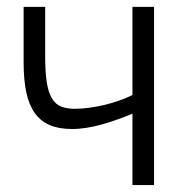

<svg xmlns="http://www.w3.org/2000/svg" viewBox="-20 -532 552 552"><path d="M47.9 -512.2H109.9V-371.1Q109.9 -324.7 114.5 -295.4Q119.1 -266.1 129.4 -249Q139.6 -231.9 156 -225.6Q172.4 -219.2 195.8 -219.2Q214.8 -219.2 236.3 -222.2Q257.8 -225.1 279.5 -230.2Q301.3 -235.4 322.3 -242.7Q343.3 -250 360.8 -258.8V-512.2H422.9V0H360.8V-205.1Q340.8 -196.8 319.1 -189Q297.4 -181.2 275.1 -174.8Q252.9 -168.5 230.5 -164.8Q208 -161.1 187 -161.1Q149.4 -161.1 123 -172.4Q96.7 -183.6 79.8 -207.3Q63 -231 55.4 -267.1Q47.9 -303.2 47.9 -353Z"/></svg>

Font: Clear Sans Light
Style: Regular
Weight: 300
Foundry: Intel Corporation
Version: Version 1.00